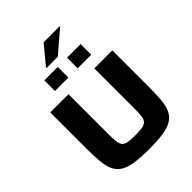

<svg xmlns="http://www.w3.org/2000/svg" viewBox="-297 -1234 1393 1393"><g transform="rotate(-45 400.0 -537.0)"><path d="M400 8Q312 8 253.5 -1Q195 -10 160.5 -32Q126 -54 109 -90.5Q92 -127 86.5 -182.5Q81 -238 81 -314V-688H268V-286Q268 -236 271 -206Q274 -176 286 -160.5Q298 -145 325 -139.5Q352 -134 400 -134Q448 -134 475 -139.5Q502 -145 514.5 -160.5Q527 -176 530 -206Q533 -236 533 -286V-688H718V-314Q718 -238 713 -182.5Q708 -127 691 -90.5Q674 -54 639.5 -32Q605 -10 547 -1Q489 8 400 8ZM215 -774V-883H353V-774ZM448 -774V-883H587V-774ZM289 -935V-940L407 -1082H571V-1077L405 -935Z"/></g></svg>

Font: Saira Expanded
Style: Bold
Weight: 700
Width: 7
Designer: Hector Gatti with collaboration of the Omnibus-Type team
Foundry: Omnibus-Type
Version: Version 1.100; ttfautohint (v1.8.3)